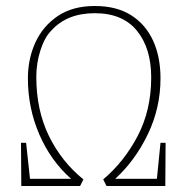

<svg xmlns="http://www.w3.org/2000/svg" viewBox="-20 -620 622 640"><path d="M50 -144H67L80 -24H217Q149 -84 111 -172Q73 -260 73 -359Q73 -424 98 -478.5Q123 -533 172.5 -566.5Q222 -600 296 -600Q369 -600 417.5 -569Q466 -538 490.5 -484Q515 -430 515 -359Q515 -260 472.5 -172Q430 -84 364 -24H503L515 -144H532L531 0H335L324 -22Q394 -81 439 -167Q484 -253 484 -362Q484 -459 436.5 -517.5Q389 -576 296 -576Q203 -576 151 -518Q129 -496 115 -453Q101 -410 101 -364Q101 -253 143 -167Q185 -81 258 -22L247 0H51Z"/></svg>

Font: Grenze Gotisch Thin
Style: Regular
Weight: 100
Designer: Renata Polastri
Foundry: Omnibus-Type
Version: Version 1.001